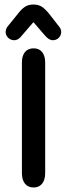

<svg xmlns="http://www.w3.org/2000/svg" viewBox="-20 -820 297 850"><path d="M77 -53Q77 -24 90.5 -7Q104 10 129 10Q153 10 166.5 -7Q180 -24 180 -53V-543Q180 -573 166.5 -589.5Q153 -606 129 -606Q104 -606 90.5 -589.5Q77 -573 77 -543ZM128 -722 178 -664Q196 -642 214 -642Q230 -642 240.5 -653Q251 -664 251 -678Q251 -692 241 -703L200 -756Q181 -780 165.5 -790Q150 -800 128 -800Q106 -800 90.5 -790Q75 -780 56 -755L14 -703Q9 -697 7 -690.5Q5 -684 5 -678Q5 -664 16 -653Q27 -642 43 -642Q62 -642 78 -664Z"/></svg>

Font: Beiruti SemiBold
Style: Regular
Weight: 600
Designer: Arlette Boutros
Foundry: Boutros
Version: Version 1.41